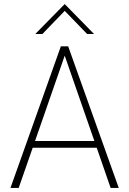

<svg xmlns="http://www.w3.org/2000/svg" viewBox="-20 -925 636 945"><path d="M31.5 0H72L141 -198H456L524.5 0H564.5L315.5 -697H279.5ZM152.5 -231 298.5 -651 444.5 -231ZM153.5 -757.5H188.5L298.5 -871.5L409 -757.5H443L298.5 -905Z"/></svg>

Font: HK Grotesk ExtraLight
Style: Regular
Weight: 200
Designer: Alfredo Marco Pradil
Foundry: Hanken Design Co.
Version: Version 3.001;FEAKit 1.0